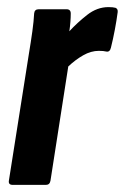

<svg xmlns="http://www.w3.org/2000/svg" viewBox="-20 -520 351 540"><path d="M16 0Q3 0 5 -12L61 -367Q67 -403 71 -432Q75 -461 76 -482Q77 -494 89 -494H167Q179 -494 179 -482Q179 -472 178 -458.5Q177 -445 175 -432Q197 -456 225 -478Q253 -500 285 -500Q298 -500 305 -498Q312 -495 311 -486Q308 -463 303 -436.5Q298 -410 292 -386Q289 -373 279 -375Q275 -376 270 -376.5Q265 -377 258 -377Q236 -377 214 -364.5Q192 -352 172 -333L122 -12Q120 0 109 0Z"/></svg>

Font: Sofia Sans Extra Condensed ExtraBold
Style: Italic
Weight: 800
Italic angle: -9°
Designer: Botio Nikoltchev, Ani Petrova
Foundry: lettersoup
Version: Version 4.101; ttfautohint (v1.8.4.7-5d5b)